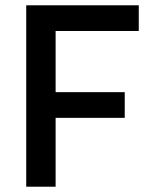

<svg xmlns="http://www.w3.org/2000/svg" viewBox="-20 -705 569 725"><path d="M79 0V-685H504V-588H190V-357H451V-260H190V0Z"/></svg>

Font: Titillium Web[RUS by Daymarius]
Style: Regular
Weight: 600
Designer: Cyrillization by Daymarius
Foundry: Cyrillization by Daymarius
Version: Version 1.002 September 11, 2018